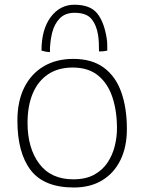

<svg xmlns="http://www.w3.org/2000/svg" viewBox="-20 -794 626 833"><path d="M300.5 19.5Q171 19.5 113.2 -55.8Q55.5 -131 55.5 -271Q55.5 -355 85.5 -414.8Q115.5 -474.5 170 -506.5Q224.5 -538.5 297.5 -538.5Q379 -538.5 430.5 -500.5Q482 -462.5 506.2 -394Q530.5 -325.5 530.5 -234Q530.5 -157 502.8 -100Q475 -43 423.5 -11.8Q372 19.5 300.5 19.5ZM298 -16Q352 -16 388.5 -36Q425 -56 446.8 -89Q468.5 -122 478 -160.8Q487.5 -199.5 487.5 -237Q487.5 -313 467.5 -372.8Q447.5 -432.5 405.2 -466.8Q363 -501 295.5 -501Q232.5 -501 188.8 -471.8Q145 -442.5 122.2 -388.8Q99.5 -335 99.5 -261Q99.5 -151.5 150.2 -83.8Q201 -16 298 -16ZM160 -574.5Q160 -666 200 -719.8Q240 -773.5 302.5 -773.5Q371.5 -773.5 401.8 -735.8Q432 -698 443 -627Q445 -615 445.2 -602Q445.5 -589 445.5 -574.5Q439 -573 433.2 -572.2Q427.5 -571.5 422 -571.2Q416.5 -571 409.5 -571Q409.5 -590 408.8 -608Q408 -626 405.5 -642Q399 -684.5 377 -711.5Q355 -738.5 303.5 -738.5Q263 -738.5 239.5 -714.5Q216 -690.5 206.2 -651.8Q196.5 -613 196.5 -568Q188 -568 177.5 -570.2Q167 -572.5 160 -574.5Z"/></svg>

Font: Grandstander Thin Thin
Style: Regular
Weight: 250
Version: Version 1.200